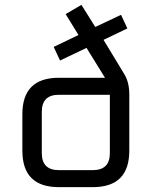

<svg xmlns="http://www.w3.org/2000/svg" viewBox="-20 -770 624 790"><path d="M72 -150V-300Q72 -450 222 -450H412L336 -573L227 -521L201 -577L303 -626L250 -712L315 -750L372 -659L478 -709L504 -653L406 -606L492 -464Q512 -431 512 -381V-150Q512 0 362 0H222Q72 0 72 -150ZM152 -140Q152 -70 222 -70H362Q432 -70 432 -140V-380H222Q152 -380 152 -310Z"/></svg>

Font: Oxanium ExtraLight
Style: Regular
Weight: 400
Version: Version 2.000